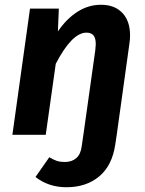

<svg xmlns="http://www.w3.org/2000/svg" viewBox="-20 -566 610 806"><path d="M526 -417Q526 -401 523 -381L470 0H330L380 -355Q382 -375 382 -380Q382 -407 372 -418Q362 -429 343 -429Q282 -429 214 -298L172 0H32L106 -530H227L223 -434Q259 -487 305 -516.5Q351 -546 404 -546Q461 -546 493.5 -512Q526 -478 526 -417ZM129 177 187 94Q205 105 219 109.5Q233 114 252 114Q282 114 300.5 97.5Q319 81 323 48L330 0H470L464 40Q451 129 396.5 174.5Q342 220 259 220Q184 220 129 177Z"/></svg>

Font: Fira Sans SemiBold
Style: Italic
Weight: 600
Italic angle: -8°
Designer: bBox Type GmbH & Carrois Corporate GbR & Edenspiekermann AG
Foundry: bBox Type GmbH & Carrois Corporate GbR & Edenspiekermann AG
Version: Version 4.301